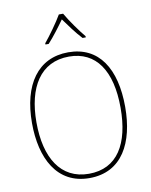

<svg xmlns="http://www.w3.org/2000/svg" viewBox="-101 -1023 868 1106"><g transform="rotate(-10 332.5 -469.5)"><path d="M346 -949H321C297 -907 246 -836 215 -799V-792H234C267 -828 306 -880 333 -918C361 -879 398 -828 432 -792H451V-799C423 -832 370 -906 346 -949ZM605 -358C605 -583 515 -725 336 -725C158 -725 60 -584 60 -359C60 -154 142 10 332 10C524 10 605 -151 605 -358ZM86 -359C86 -563 168 -700 336 -700C493 -700 578 -576 578 -358C578 -148 500 -15 333 -15C168 -15 86 -152 86 -359Z"/></g></svg>

Font: Noto Sans Ethiopic SemiCondensed Thin
Style: Regular
Weight: 100
Width: 4
Designer: Monotype Design Team
Foundry: Monotype Imaging Inc.
Version: Version 2.102